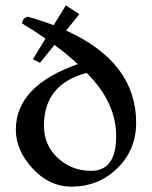

<svg xmlns="http://www.w3.org/2000/svg" viewBox="-20 -697 571 723"><path d="M272.9 -455.6Q239.7 -487.3 185.1 -527.8L130.4 -460.4L104 -474.1L151.4 -551.8Q110.8 -580.1 63.5 -608.4Q63.5 -627.4 84 -634.3Q136.2 -619.6 182.1 -602.1L228 -676.8L278.8 -643.6L229 -582Q492.7 -462.9 492.7 -234.9Q492.7 -132.8 421.9 -63.5Q351.1 5.9 248.5 5.9Q166 5.9 102.8 -62.5Q39.6 -130.9 39.6 -208.5Q39.6 -373.5 272.9 -455.6ZM145.5 -223.6Q145.5 -149.9 198 -101.8Q250.5 -53.7 322.8 -53.7Q417.5 -53.7 417.5 -183.6Q417.5 -312.5 306.2 -422.4Q145.5 -380.4 145.5 -223.6Z"/></svg>

Font: Balgruf
Style: Regular
Weight: 500
Designer: Paul James MIller
Foundry: High-Logic / Made with FontCreator
Version: Version 1.201;March 28, 2021;FontCreator 13.0.0.2683 64-bit